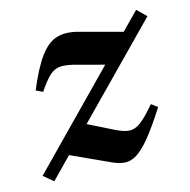

<svg xmlns="http://www.w3.org/2000/svg" viewBox="-86 -525 607 612"><g transform="rotate(-15 217.0 -219.5)"><path d="M-10.5 -16.5 274 -307 190 -329.5Q156 -339 135.8 -338.2Q115.5 -337.5 99 -322.5Q82.5 -307.5 60.5 -274.5L38.5 -285Q67 -353.5 93 -388.5Q119 -423.5 148.2 -432.2Q177.5 -441 216.5 -431L358 -393L414.5 -450.5L444 -421.5L167.5 -139.5L250 -98.5Q276 -85.5 294.5 -84.2Q313 -83 332.8 -98Q352.5 -113 382 -148L402 -133Q366 -76.5 340 -44.8Q314 -13 293.5 -0.5Q273 12 254.2 10.5Q235.5 9 213.5 -1L88 -58.5L21 10Z"/></g></svg>

Font: Newsreader 16pt SemiBold
Style: Italic
Weight: 600
Italic angle: -17°
Designer: Hugues Gentile
Foundry: Production Type
Version: Version 1.003; ttfautohint (v1.8.3)